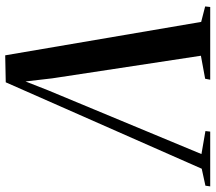

<svg xmlns="http://www.w3.org/2000/svg" viewBox="-106 -724 788 701"><g transform="rotate(-90 287.5 -374.0)"><path d="M435.5 -748.5 557.5 -33 614 -18.5 612 0H346.5L350 -18.5L434 -34L351.5 -576.5L336.5 -705.5L355.5 -713.5L308 -592.5L75 -32L159 -17.5L157 0H-43L-40.5 -17.5L21.5 -31L337 -746.5Z"/></g></svg>

Font: Merriweather 144pt Medium
Style: Italic
Weight: 500
Italic angle: -7.8°
Version: Version 2.101